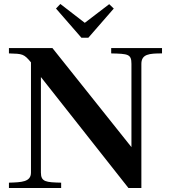

<svg xmlns="http://www.w3.org/2000/svg" viewBox="-20 -947 856 967"><path d="M186 -78V-559L627 0H692V-625C692 -675 732 -678 796 -678V-705H540V-678C625 -676 642 -675 642 -625V-206L244 -705H25V-678C94 -676 100 -676 136 -633V-78C136 -30 88 -29 25 -27V0H288V-27C213 -29 186 -30 186 -78ZM262 -904 284 -927 407 -832 530 -926 553 -904 425 -757H390Z"/></svg>

Font: Ortica Linear
Style: Bold
Weight: 700
Designer: Benedetta Bovani
Foundry: Collletttivo
Version: Version 2.000;Glyphs 3.1.2 (3151)